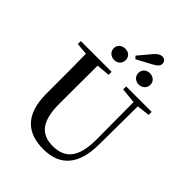

<svg xmlns="http://www.w3.org/2000/svg" viewBox="-297 -1231 1403 1403"><g transform="rotate(45 404.5 -529.5)"><path d="M311 -809C345 -809 373 -832 373 -868C373 -905 345 -926 311 -926C280 -926 249 -905 249 -868C249 -832 280 -809 311 -809ZM418 -923 530 -983C569 -1003 582 -1021 582 -1040C582 -1061 566 -1077 543 -1077C523 -1077 506 -1067 483 -1041L400 -942ZM566 -809C598 -809 628 -832 628 -868C628 -905 598 -926 566 -926C533 -926 504 -905 504 -868C504 -832 533 -809 566 -809ZM511 -704 630 -692 632 -310C633 -122 567 -47 439 -47C322 -47 255 -114 255 -299V-397C255 -497 255 -597 256 -695L360 -704V-735H42V-704L134 -696C136 -596 136 -496 136 -397V-284C136 -64 245 18 407 18C577 18 670 -83 671 -296L674 -692L774 -704V-735H511Z"/></g></svg>

Font: Noto Serif CJK JP SemiBold
Style: Regular
Weight: 600
Designer: Ryoko NISHIZUKA 西塚涼子 (kana & ideographs); Frank Grießhammer (Latin, Greek & Cyrillic); Wenlong ZHANG 张文龙 (bopomofo); San
Foundry: Adobe
Version: Version 2.001;hotconv 1.1.0;makeotfexe 2.6.0